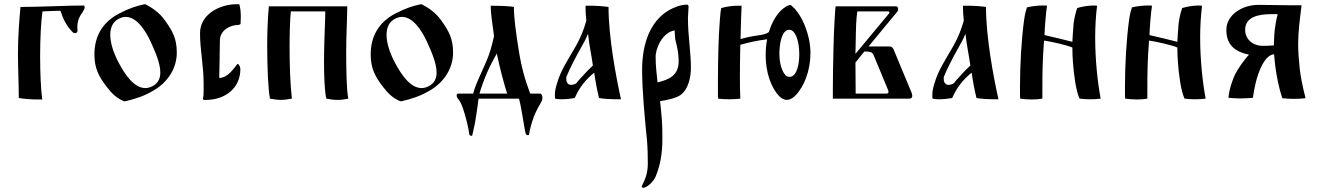

<svg xmlns="http://www.w3.org/2000/svg" viewBox="-20 -467 6236 909"><path d="M69 -3C92 1 128 4 157 4H180C173 -48 170 -126 170 -203C170 -283 174 -362 181 -413C193 -413 236 -416 258 -416H266C279 -376 298 -339 325 -314C328 -311 332 -310 336 -310C341 -310 347 -313 347 -322C347 -327 346 -332 346 -337C346 -369 356 -389 372 -411C376 -417 381 -427 381 -433C381 -437 379 -440 376 -441C310 -441 160 -434 77 -434C72 -382 65 -295 65 -215C65 -148 69 -63 69 -3Z M575 12C620 1 662 -11 711 -41C776 -80 817 -145 817 -218C817 -285 797 -319 762 -369C736 -407 696 -433 670 -446C668 -447 667 -447 666 -447C664 -447 662 -447 660 -446C627 -439 592 -428 544 -403C465 -362 427 -295 427 -209C427 -145 447 -105 486 -55C511 -23 530 -4 566 12H568H570H573ZM702 -59C690 -53 679 -50 668 -50C616 -50 573 -111 542 -170C521 -209 502 -259 502 -302C502 -335 513 -363 542 -378C554 -384 564 -387 575 -387C627 -387 669 -323 694 -268C714 -224 739 -168 739 -124C739 -96 729 -73 702 -59Z M1118 -140C1118 -148 1112 -164 1106 -164C1105 -164 1104 -164 1103 -163C1088 -145 1059 -98 1018 -98C1018 -125 1021 -215 1021 -275C1021 -324 1070 -349 1109 -349C1112 -349 1119 -352 1119 -355C1119 -360 1120 -372 1120 -387C1120 -413 1118 -428 1113 -447H1101C1018 -447 927 -398 927 -310C927 -230 944 -157 944 -72V-31C944 -19 943 -9 941 0C940 3 943 6 945 6H955C1044 6 1118 -48 1118 -140Z M1258 0C1276 3 1292 6 1309 6C1326 6 1343 3 1362 0C1354 -66 1351 -159 1351 -243C1351 -313 1353 -376 1357 -413H1520C1520 -363 1514 -268 1514 -180C1514 -103 1517 -31 1525 0C1545 4 1562 6 1579 6C1595 6 1610 4 1629 0C1621 -40 1619 -128 1619 -220C1619 -300 1624 -382 1624 -437H1253C1248 -389 1245 -320 1245 -249C1245 -146 1250 -41 1258 0Z M1883 12C1928 1 1970 -11 2019 -41C2084 -80 2125 -145 2125 -218C2125 -285 2105 -319 2070 -369C2044 -407 2004 -433 1978 -446C1976 -447 1975 -447 1974 -447C1972 -447 1970 -447 1968 -446C1935 -439 1900 -428 1852 -403C1773 -362 1735 -295 1735 -209C1735 -145 1755 -105 1794 -55C1819 -23 1838 -4 1874 12H1876H1878H1881ZM2010 -59C1998 -53 1987 -50 1976 -50C1924 -50 1881 -111 1850 -170C1829 -209 1810 -259 1810 -302C1810 -335 1821 -363 1850 -378C1862 -384 1872 -387 1883 -387C1935 -387 1977 -323 2002 -268C2022 -224 2047 -168 2047 -124C2047 -96 2037 -73 2010 -59Z M2151 -24C2144 -24 2142 -20 2142 -15C2142 -10 2144 -4 2148 0C2164 19 2170 40 2179 69C2189 103 2198 138 2202 170C2203 173 2208 176 2212 176C2214 176 2216 175 2216 173C2219 157 2225 136 2228 119C2235 81 2236 67 2242 28C2244 16 2244 6 2246 0H2437C2450 45 2461 138 2469 166C2470 170 2475 173 2479 173C2482 173 2485 172 2485 168C2490 140 2496 117 2507 87C2518 57 2536 27 2544 13C2547 8 2548 2 2548 -4C2548 -14 2544 -24 2536 -24H2490C2464 -94 2448 -151 2435 -235C2423 -311 2413 -380 2413 -434C2390 -439 2326 -440 2303 -440C2303 -407 2311 -354 2319 -296C2315 -276 2309 -255 2303 -233C2285 -168 2236 -86 2220 -24ZM2381 -24H2250C2258 -52 2270 -86 2286 -123C2302 -161 2317 -184 2332 -214C2347 -141 2366 -71 2381 -24Z M2861 -434C2836 -438 2800 -440 2769 -440H2752C2752 -417 2753 -393 2756 -369C2744 -328 2730 -291 2708 -252C2670 -184 2636 -138 2617 -72C2610 -50 2607 -34 2607 -17C2607 -11 2607 -6 2608 0C2617 2 2627 3 2638 3C2661 3 2686 0 2701 -3C2712 -26 2720 -44 2742 -72C2758 -92 2777 -110 2793 -123C2800 -76 2808 -35 2816 -3C2837 1 2874 3 2904 3H2920C2896 -105 2861 -292 2861 -434ZM2787 -157C2770 -141 2751 -122 2731 -99C2724 -91 2714 -81 2710 -74C2702 -67 2689 -65 2682 -65C2681 -65 2674 -68 2672 -68C2667 -74 2661 -76 2661 -93V-102C2680 -148 2701 -188 2730 -240C2743 -262 2754 -283 2764 -307C2770 -249 2780 -208 2787 -157Z M3093 -77C3089 -119 3084 -153 3084 -198C3084 -211 3087 -225 3092 -239C3104 -276 3132 -316 3174 -323C3175 -312 3175 -295 3177 -281L3186 -242C3190 -223 3193 -199 3193 -177C3193 -110 3148 -90 3093 -77ZM3237 -382C3237 -397 3240 -422 3240 -435C3240 -441 3237 -445 3233 -445C3202 -445 3170 -432 3144 -417C3062 -367 3020 -267 3020 -136C3020 -39 3033 99 3043 196C3046 231 3047 272 3047 307C3047 353 3035 381 3019 413C3018 414 3018 415 3018 416C3018 419 3021 422 3026 422H3029C3050 416 3075 390 3084 369C3106 315 3116 262 3116 187C3116 116 3113 84 3105 12C3139 7 3189 -4 3208 -22C3238 -48 3251 -100 3251 -145C3251 -223 3237 -296 3237 -382Z M3483 -110C3483 -157 3484 -208 3485 -255C3524 -266 3568 -276 3612 -281C3607 -257 3605 -232 3605 -204C3605 -126 3630 -52 3669 -12C3681 0 3693 6 3705 6C3718 6 3732 -1 3745 -14C3787 -56 3817 -133 3817 -216C3817 -240 3814 -263 3809 -286C3795 -346 3768 -405 3729 -439C3726 -442 3723 -443 3720 -443C3715 -443 3710 -440 3705 -438C3663 -415 3636 -366 3620 -315C3607 -306 3590 -302 3572 -300C3543 -296 3509 -289 3486 -282C3487 -336 3489 -397 3491 -440H3478C3451 -440 3423 -437 3395 -429C3392 -418 3390 -399 3388 -372C3381 -284 3379 -171 3379 -76V-33C3379 -20 3379 -9 3380 0C3397 2 3415 3 3434 3C3450 3 3467 2 3485 0C3483 -32 3483 -72 3483 -110ZM3764 -208C3764 -169 3755 -103 3717 -103C3709 -103 3702 -106 3697 -113C3679 -134 3670 -174 3670 -212C3670 -251 3678 -326 3717 -326C3725 -326 3732 -322 3738 -315C3757 -292 3764 -249 3764 -208Z M3923 0H4284C4296 0 4299 -6 4299 -14C4299 -19 4297 -25 4295 -30L4211 -232C4208 -239 4203 -247 4191 -247H4092L4229 -413C4235 -420 4232 -437 4223 -437H3936C3935 -435 3928 -340 3926 -237C3924 -164 3923 -87 3923 -35ZM4116 -206 4184 -42C4188 -33 4188 -24 4178 -24H4031C4031 -62 4030 -112 4030 -171L4072 -223C4072 -223 4093 -224 4102 -220C4112 -218 4116 -206 4116 -206ZM4032 -309C4033 -378 4038 -406 4039 -413H4184C4188 -413 4191 -411 4191 -408C4191 -406 4190 -404 4188 -402L4030 -212C4030 -212 4031 -278 4032 -309Z M4648 -434C4623 -438 4587 -440 4556 -440H4539C4539 -417 4540 -393 4543 -369C4531 -328 4517 -291 4495 -252C4457 -184 4423 -138 4404 -72C4397 -50 4394 -34 4394 -17C4394 -11 4394 -6 4395 0C4404 2 4414 3 4425 3C4448 3 4473 0 4488 -3C4499 -26 4507 -44 4529 -72C4545 -92 4564 -110 4580 -123C4587 -76 4595 -35 4603 -3C4624 1 4661 3 4691 3H4707C4683 -105 4648 -292 4648 -434ZM4574 -157C4557 -141 4538 -122 4518 -99C4511 -91 4501 -81 4497 -74C4489 -67 4476 -65 4469 -65C4468 -65 4461 -68 4459 -68C4454 -74 4448 -76 4448 -93V-102C4467 -148 4488 -188 4517 -240C4530 -262 4541 -283 4551 -307C4557 -249 4567 -208 4574 -157Z M4937 -440C4931 -441 4925 -441 4918 -441C4892 -441 4862 -437 4842 -432C4839 -424 4833 -404 4829 -376C4816 -284 4809 -161 4809 -54V-26C4809 -16 4809 -8 4810 0C4828 2 4844 4 4864 4C4883 4 4897 3 4915 0V-44C4915 -134 4916 -182 4923 -275C4958 -270 5033 -253 5057 -242C5057 -217 5058 -192 5060 -168C5064 -117 5073 -39 5091 0C5108 2 5124 3 5140 3C5159 3 5176 2 5191 0C5176 -80 5165 -186 5165 -289C5165 -341 5168 -393 5174 -440C5169 -440 5164 -441 5158 -441C5130 -441 5100 -435 5080 -429C5072 -407 5067 -384 5063 -356C5060 -328 5057 -269 5057 -269C5050 -271 4941 -298 4925 -301C4927 -347 4931 -399 4937 -440Z M5434 -440C5428 -441 5422 -441 5415 -441C5389 -441 5359 -437 5339 -432C5336 -424 5330 -404 5326 -376C5313 -284 5306 -161 5306 -54V-26C5306 -16 5306 -8 5307 0C5325 2 5341 4 5361 4C5380 4 5394 3 5412 0V-44C5412 -134 5413 -182 5420 -275C5455 -270 5530 -253 5554 -242C5554 -217 5555 -192 5557 -168C5561 -117 5570 -39 5588 0C5605 2 5621 3 5637 3C5656 3 5673 2 5688 0C5673 -80 5662 -186 5662 -289C5662 -341 5665 -393 5671 -440C5666 -440 5661 -441 5655 -441C5627 -441 5597 -435 5577 -429C5569 -407 5564 -384 5560 -356C5557 -328 5554 -269 5554 -269C5547 -271 5438 -298 5422 -301C5424 -347 5428 -399 5434 -440Z M5875 -326C5875 -389 5942 -400 5999 -400H6029C6026 -389 6021 -370 6015 -325C6012 -299 6011 -252 6011 -252C5985 -250 5969 -250 5959 -250C5911 -250 5875 -281 5875 -326ZM5786 -326C5786 -256 5824 -223 5893 -208L5885 -199C5862 -171 5846 -149 5829 -118C5819 -100 5799 -46 5796 -4C5796 -4 5829 -1 5848 -1C5869 -1 5890 -2 5912 -4C5915 -30 5920 -54 5925 -75C5937 -127 5968 -208 6012 -210L6017 -158C6024 -104 6036 -45 6051 -2C6070 0 6088 1 6105 1C6126 1 6144 0 6161 -2C6160 -7 6143 -68 6134 -136C6129 -183 6126 -222 6126 -257C6126 -316 6133 -367 6142 -442H6135H6105H6094L5939 -444C5857 -444 5786 -394 5786 -326Z"/></svg>

Font: Ponomar Unicode
Style: Regular
Weight: 400
Version: 1.3